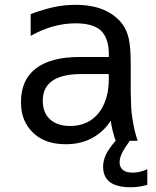

<svg xmlns="http://www.w3.org/2000/svg" viewBox="-20 -580 642 791"><path d="M472.7 88.4Q472.7 71.8 482.4 51.3Q492.2 30.8 514.6 0H547.4L542 -16.1Q534.2 -40 528.8 -71.8Q520.5 -116.7 520 -150.4L518.6 -200.2V-312Q518.6 -385.3 510.7 -419.9Q503.4 -454.1 484.4 -480.5Q457 -517.6 407.2 -539.6Q358.4 -560.1 291.5 -560.1Q245.6 -560.1 202.1 -550.8Q157.2 -541 106.4 -522V-432.1Q150.4 -457.5 197.5 -470.7Q244.6 -483.9 291 -483.9Q362.8 -483.9 395 -454.6Q411.1 -439.9 419.7 -415.3Q428.2 -390.6 428.2 -359.4V-345.2H307.6Q189 -345.2 127.7 -297.9Q66.4 -250.5 66.4 -159.7Q66.4 -118.2 79.1 -87.4Q91.8 -56.6 116.2 -33.2Q165 14.2 250.5 14.2Q310.5 14.2 356 -9.3Q379.4 -21.5 400.9 -40.8Q422.4 -60.1 436 -83Q439 -63 443.8 -42.5Q451.2 -14.2 456.5 -0.5Q426.3 35.2 416 57.6Q404.8 83 404.8 106.4Q404.8 191.4 517.1 191.4Q535.2 191.4 550.8 189.2Q566.4 187 586.9 181.6V116.7Q557.1 131.3 526.4 131.3Q500 131.3 486.3 120.1Q472.7 108.9 472.7 88.4ZM269 -61Q216.3 -61 186 -88.4Q156.2 -115.7 156.2 -164.6Q156.2 -192.4 166 -212.9Q175.8 -233.4 196.3 -247.6Q236.8 -274.9 314.5 -274.9H428.2V-254.9Q428.2 -195.8 408.9 -152.1Q389.6 -108.4 353.8 -84.7Q317.9 -61 269 -61Z"/></svg>

Font: Hack Dev
Style: Regular
Weight: 400
Designer: Christopher Simpkins
Foundry: Christopher Simpkins
Version: Version 2.0315